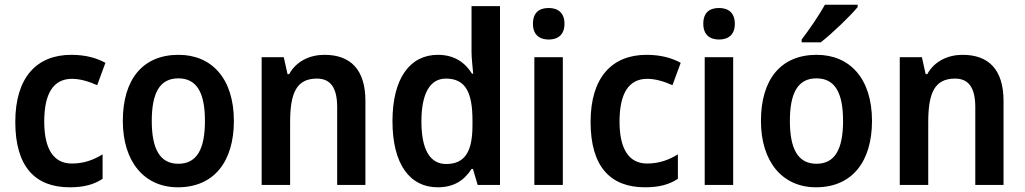

<svg xmlns="http://www.w3.org/2000/svg" viewBox="-20 -786 4355 816"><path d="M276 10C335 10 378 -1 416 -26V-130C377 -106 336 -91 285 -91C209 -91 168 -151 168 -269C168 -389 207 -451 286 -451C320 -451 357 -440 393 -424L428 -519C392 -539 344 -553 283 -553C136 -553 45 -457 45 -268C45 -78 129 10 276 10Z M974 -272C974 -453 879 -553 739 -553C586 -553 502 -448 502 -272C502 -99 593 10 736 10C890 10 974 -100 974 -272ZM625 -272C625 -391 659 -453 738 -453C817 -453 851 -391 851 -272C851 -153 817 -90 738 -90C659 -90 625 -154 625 -272Z M1359 -553C1297 -553 1239 -526 1209 -471H1202L1186 -543H1092V0H1213V-266C1213 -391 1240 -452 1327 -452C1387 -452 1413 -410 1413 -330V0H1533V-357C1533 -491 1469 -553 1359 -553Z M1840 10C1911 10 1954 -21 1984 -68H1990L2010 0H2105V-760H1984V-566C1984 -537 1989 -499 1991 -473H1986C1956 -521 1910 -553 1841 -553C1723 -553 1648 -454 1648 -271C1648 -88 1722 10 1840 10ZM1876 -89C1807 -89 1771 -151 1771 -270C1771 -386 1806 -452 1875 -452C1960 -452 1988 -391 1988 -274V-253C1988 -142 1956 -89 1876 -89Z M2312 -752C2272 -752 2245 -733 2245 -685C2245 -638 2273 -618 2312 -618C2351 -618 2379 -638 2379 -685C2379 -732 2351 -752 2312 -752ZM2372 -543H2251V0H2372Z M2721 10C2780 10 2823 -1 2861 -26V-130C2822 -106 2781 -91 2730 -91C2654 -91 2613 -151 2613 -269C2613 -389 2652 -451 2731 -451C2765 -451 2802 -440 2838 -424L2873 -519C2837 -539 2789 -553 2728 -553C2581 -553 2490 -457 2490 -268C2490 -78 2574 10 2721 10Z M3036 -752C2996 -752 2969 -733 2969 -685C2969 -638 2997 -618 3036 -618C3075 -618 3103 -638 3103 -685C3103 -732 3075 -752 3036 -752ZM3096 -543H2975V0H3096Z M3625 -756V-766H3486C3461 -721 3420 -661 3387 -618V-606H3468C3516 -643 3594 -718 3625 -756ZM3686 -272C3686 -453 3591 -553 3451 -553C3298 -553 3214 -448 3214 -272C3214 -99 3305 10 3448 10C3602 10 3686 -100 3686 -272ZM3337 -272C3337 -391 3371 -453 3450 -453C3529 -453 3563 -391 3563 -272C3563 -153 3529 -90 3450 -90C3371 -90 3337 -154 3337 -272Z M4071 -553C4009 -553 3951 -526 3921 -471H3914L3898 -543H3804V0H3925V-266C3925 -391 3952 -452 4039 -452C4099 -452 4125 -410 4125 -330V0H4245V-357C4245 -491 4181 -553 4071 -553Z"/></svg>

Font: Noto Sans Armenian SemiCondensed SemiBold
Style: Regular
Weight: 600
Width: 4
Designer: Monotype Design Team
Foundry: Monotype Imaging Inc.
Version: Version 2.008